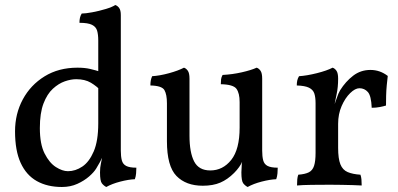

<svg xmlns="http://www.w3.org/2000/svg" viewBox="-20 -737 1587 766"><path d="M289 -467Q318 -467 339.5 -462Q361 -457 386 -449V-372Q366 -393 342.5 -407Q319 -421 284 -421Q263 -421 238.5 -412.5Q214 -404 191 -383Q168 -362 153.5 -324Q139 -286 139 -226Q139 -162 158 -124.5Q177 -87 203 -70.5Q229 -54 251 -54Q281 -54 308.5 -72.5Q336 -91 354 -133Q372 -175 372 -245L401 -139Q388 -107 378.5 -90Q369 -73 364 -65Q355 -50 335.5 -33Q316 -16 288.5 -3.5Q261 9 227 9Q169 9 127 -14.5Q85 -38 62.5 -87Q40 -136 40 -213Q40 -283 71 -340.5Q102 -398 158 -432.5Q214 -467 289 -467ZM462 -136Q462 -113 466 -97.5Q470 -82 483.5 -75Q497 -68 524 -68Q524 -58 523 -45.5Q522 -33 518 -22Q493 -21 460 -12.5Q427 -4 404 9Q394 4 386.5 -5.5Q379 -15 379 -49Q379 -69 382.5 -84.5Q386 -100 393 -136ZM462 -575V-127H372V-575ZM440 -717Q449 -714 455.5 -705Q462 -696 462 -677V-538H372V-575Q372 -599 367.5 -614.5Q363 -630 347 -638Q331 -646 297 -646Q297 -657 299 -666Q301 -675 306 -683Q321 -683 348 -688Q375 -693 401.5 -701Q428 -709 440 -717Z M789 4Q722 4 684 -35Q646 -74 646 -174V-325Q646 -360 636 -377.5Q626 -395 580 -396Q580 -407 581.5 -415.5Q583 -424 587 -433Q618 -435 654.5 -445Q691 -455 714 -467Q723 -464 729.5 -454.5Q736 -445 736 -423V-196Q736 -129 754.5 -93Q773 -57 819 -57Q869 -57 902.5 -99Q936 -141 936 -228V-330Q936 -365 923.5 -382.5Q911 -400 861 -401Q861 -412 862 -420.5Q863 -429 868 -438Q907 -440 944.5 -448.5Q982 -457 1004 -467Q1013 -464 1019.5 -454.5Q1026 -445 1026 -423V-133L948 -96Q943 -83 934 -70.5Q925 -58 914 -47Q888 -21 859 -8.5Q830 4 789 4ZM968 9Q958 4 950.5 -5.5Q943 -15 943 -49Q943 -60 944.5 -80Q946 -100 953 -136H1026Q1026 -113 1030 -97.5Q1034 -82 1047.5 -75Q1061 -68 1088 -68Q1088 -58 1087 -45.5Q1086 -33 1082 -22Q1057 -21 1024 -12.5Q991 -4 968 9Z M1329 -147Q1329 -104 1338 -81.5Q1347 -59 1367 -50.5Q1387 -42 1418 -40Q1421 -32 1422 -21.5Q1423 -11 1423 3Q1408 2 1387.5 1.5Q1367 1 1344 0.5Q1321 0 1297 0Q1262 0 1223.5 0.5Q1185 1 1165 3Q1165 -11 1166 -21.5Q1167 -32 1170 -40Q1197 -42 1212 -49.5Q1227 -57 1233 -75.5Q1239 -94 1239 -127V-227H1329ZM1329 -293V-214H1239V-325L1329 -423Q1329 -389 1323 -361.5Q1317 -334 1312 -307ZM1307 -301Q1318 -329 1324 -347Q1330 -365 1337 -377Q1359 -412 1389 -435Q1419 -458 1458 -458Q1496 -458 1527 -434Q1525 -418 1523 -397Q1521 -376 1520.5 -355Q1520 -334 1520 -316Q1511 -313 1495.5 -310Q1480 -307 1463 -307Q1461 -355 1447.5 -370Q1434 -385 1414 -385Q1397 -385 1377 -365.5Q1357 -346 1343 -314Q1329 -282 1329 -243ZM1239 -214V-325Q1239 -349 1234 -364Q1229 -379 1213 -387Q1197 -395 1164 -396Q1164 -407 1166 -416Q1168 -425 1173 -433Q1204 -435 1244 -445Q1284 -455 1307 -467Q1316 -464 1322.5 -454.5Q1329 -445 1329 -423Z"/></svg>

Font: Vollkorn
Style: Regular
Weight: 400
Designer: Friedrich Althausen
Foundry: Friedrich Althausen
Version: Version 5.001